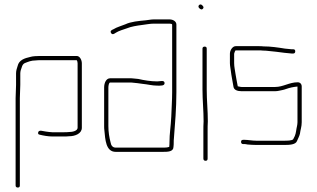

<svg xmlns="http://www.w3.org/2000/svg" viewBox="-20 -666 1422 861"><path d="M71 -286V-337C71 -342 72 -347 73 -351C78 -364 79 -377 91 -383C107 -389 119 -395 140 -395C148 -396 154 -396 159 -396H324C327 -393 328 -385 328 -382V-93C328 -79 305 -74 290 -74C282 -73 274 -73 267 -73H214C204 -73 197 -75 186 -76C174 -77 154 -86 151 -72C150 -66 152 -63 158 -62C174 -58 196 -54 214 -54H267C274 -54 282 -54 290 -55C317 -55 347 -67 347 -93V-382C347 -397 338 -415 324 -415H159C147 -415 126 -414 117 -411C90 -405 65 -397 59 -370C56 -360 52 -350 52 -337V-285C52 -274 50 -238 50 -226V166C50 172 54 175 60 175C66 175 69 172 69 166V-226C69 -239 71 -274 71 -286Z M447 -274V-101C447 -94 447 -88 448 -82C452 -41 454 15 499 15H709C732 15 758 15 758 -8C759 -15 759 -22 759 -27C759 -33 759 -40 760 -47C765 -110 771 -182 771 -252V-556C771 -570 756 -579 740 -579H670C656 -579 646 -576 634 -575C602 -572 567 -569 542 -557C523 -549 505 -545 489 -535C482 -532 472 -528 478 -518C484 -508 493 -515 499 -519C513 -528 532 -533 549 -539C568 -547 594 -551 617 -554C635 -556 652 -560 670 -560H740C744 -560 752 -559 752 -556V-252C752 -218 749 -175 748 -142C746 -98 740 -69 740 -27C740 -22 740 -16 739 -9V-7H738C727 -4 722 -4 709 -4H499C485 -4 478 -14 476 -27C470 -50 466 -73 466 -101V-274C466 -280 468 -296 474 -296H560C566 -296 572 -296 578 -295L597 -293C604 -292 611 -291 619 -290C642 -288 662 -282 685 -282C699 -282 719 -280 718 -294C717 -308 698 -301 685 -301C657 -301 626 -306 600 -312L580 -314C573 -315 567 -315 560 -315H474C456 -315 447 -294 447 -274Z M893 -122C892 -107 892 -93 892 -79V45C892 52 896 55 902 55C908 55 911 52 911 45V-79C911 -92 911 -107 912 -122C912 -171 907 -216 907 -265V-448C907 -454 904 -457 898 -457C892 -457 888 -454 888 -448V-265C888 -217 893 -170 893 -122ZM873 -630C877 -626 884 -620 890 -627C896 -634 890 -639 886 -643C877 -652 864 -639 873 -630Z M1258 -448C1227 -453 1194 -458 1161 -458C1154 -459 1148 -459 1141 -459H1037C1023 -459 1011 -441 1011 -425V-383C1011 -371 1014 -359 1015 -349C1018 -324 1023 -302 1027 -277C1029 -262 1046 -257 1063 -257H1214C1221 -257 1226 -258 1231 -259C1243 -262 1250 -262 1263 -267C1280 -273 1295 -276 1314 -278V-118C1314 -112 1313 -106 1312 -101C1308 -85 1308 -70 1302 -56L1295 -42C1291 -35 1265 -35 1255 -35H1129C1111 -35 1092 -39 1077 -39H1071C1064 -39 1061 -36 1061 -30C1061 -24 1064 -20 1070 -20H1077C1080 -20 1085 -19 1090 -18C1101 -17 1117 -16 1129 -16H1255C1278 -16 1306 -17 1312 -34C1316 -44 1322 -54 1325 -66C1327 -84 1333 -97 1333 -118V-278C1333 -289 1326 -297 1315 -297C1277 -297 1250 -276 1214 -276H1063C1057 -276 1050 -279 1046 -279V-280C1043 -298 1038 -319 1036 -335C1034 -351 1030 -366 1030 -383V-425C1030 -426 1034 -440 1037 -440H1140C1147 -440 1154 -440 1161 -439C1167 -439 1173 -439 1179 -438C1205 -435 1232 -433 1257 -429C1266 -429 1280 -426 1288 -426H1295C1301 -426 1304 -430 1304 -436C1304 -442 1301 -445 1295 -445H1288C1281 -445 1266 -448 1258 -448Z"/></svg>

Font: Electronic
Style: ExThn
Weight: 100
Version: Version 1.011